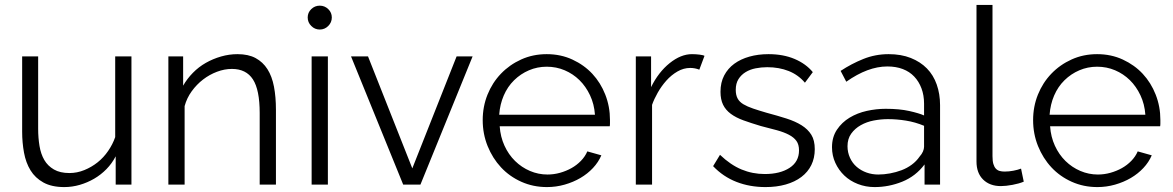

<svg xmlns="http://www.w3.org/2000/svg" viewBox="-20 -750 4764 780"><path d="M450 0V-115Q435 -86 412.5 -63Q390 -40 362.5 -24Q335 -8 304 1Q273 10 241 10Q190 10 156.5 -8.5Q123 -27 104 -58Q85 -89 77.5 -130Q70 -171 70 -215V-521H135V-227Q135 -190 140.5 -157Q146 -124 160 -100Q174 -76 199 -61.5Q224 -47 262 -47Q293 -47 322.5 -59Q352 -71 376.5 -90.5Q401 -110 419.5 -137Q438 -164 448 -193V-521H514V0Z M1101 0H1035V-291Q1035 -385 1007.5 -427.5Q980 -470 922 -470Q892 -470 861.5 -458.5Q831 -447 805 -427Q779 -407 759 -379.5Q739 -352 730 -319V0H664V-521H724V-402Q740 -430 763.5 -454Q787 -478 816 -494.5Q845 -511 878 -520.5Q911 -530 945 -530Q989 -530 1018.5 -514Q1048 -498 1066.5 -469Q1085 -440 1093 -398Q1101 -356 1101 -304Z M1246 0V-521H1312V0ZM1230 -679Q1230 -699 1244.5 -713Q1259 -727 1279 -727Q1299 -727 1313.5 -713Q1328 -699 1328 -679Q1328 -659 1313.5 -644.5Q1299 -630 1279 -630Q1259 -630 1244.5 -644.5Q1230 -659 1230 -679Z M1618 0 1406 -521H1475L1655 -66L1835 -521H1900L1688 0Z M2202 10Q2146 10 2098 -11.5Q2050 -33 2015.5 -70Q1981 -107 1961 -156.5Q1941 -206 1941 -262Q1941 -317 1960.5 -365.5Q1980 -414 2015 -450.5Q2050 -487 2097.5 -508.5Q2145 -530 2201 -530Q2258 -530 2305.5 -508Q2353 -486 2386.5 -450Q2420 -414 2439 -365.5Q2458 -317 2458 -263Q2458 -255 2458 -248Q2458 -241 2457 -237H2010Q2013 -194 2029.5 -158Q2046 -122 2072.5 -96Q2099 -70 2133 -55.5Q2167 -41 2204 -41Q2230 -41 2255 -48Q2280 -55 2301.5 -67Q2323 -79 2340 -96.5Q2357 -114 2366 -135L2423 -119Q2411 -91 2389 -67.5Q2367 -44 2338 -27Q2309 -10 2274 0Q2239 10 2202 10ZM2397 -284Q2394 -327 2377 -363Q2360 -399 2334 -424.5Q2308 -450 2274 -464.5Q2240 -479 2201 -479Q2163 -479 2129 -464.5Q2095 -450 2068.5 -424Q2042 -398 2026.5 -362Q2011 -326 2008 -284Z M2821 -467Q2803 -474 2784 -474Q2757 -474 2732 -459.5Q2707 -445 2687 -422.5Q2667 -400 2652 -373.5Q2637 -347 2629 -324V0H2563V-521H2625V-396Q2655 -457 2700.5 -493.5Q2746 -530 2791 -530Q2807 -530 2822.5 -528Q2838 -526 2842 -523Z M3090 10Q3026 10 2972 -11Q2918 -32 2877 -75L2905 -121Q2948 -80 2992.5 -61.5Q3037 -43 3087 -43Q3149 -43 3187.5 -68Q3226 -93 3226 -139Q3226 -163 3215.5 -177.5Q3205 -192 3185 -202.5Q3165 -213 3136 -221Q3107 -229 3071 -238Q3031 -250 3000.5 -261Q2970 -272 2949 -287.5Q2928 -303 2917.5 -324.5Q2907 -346 2907 -377Q2907 -415 2922 -443.5Q2937 -472 2963 -491Q2989 -510 3024.5 -520Q3060 -530 3102 -530Q3162 -530 3208 -510.5Q3254 -491 3282 -457L3250 -414Q3223 -446 3184 -461.5Q3145 -477 3097 -477Q3073 -477 3050 -472.5Q3027 -468 3009 -457Q2991 -446 2980 -428.5Q2969 -411 2969 -385Q2969 -364 2976.5 -350Q2984 -336 3000 -326.5Q3016 -317 3039.5 -309Q3063 -301 3094 -292Q3139 -280 3175 -268.5Q3211 -257 3236.5 -241Q3262 -225 3276 -202.5Q3290 -180 3290 -144Q3290 -108 3276 -79.5Q3262 -51 3235.5 -31Q3209 -11 3172 -0.5Q3135 10 3090 10Z M3736 0V-82Q3700 -34 3645.5 -12Q3591 10 3533 10Q3497 10 3465 -2.5Q3433 -15 3410 -37Q3387 -59 3373.5 -88.5Q3360 -118 3360 -152Q3360 -193 3380 -223Q3400 -253 3431.5 -272Q3463 -291 3501.5 -299.5Q3540 -308 3578 -308Q3634 -308 3674 -299Q3714 -290 3734 -281V-329Q3734 -363 3723.5 -391Q3713 -419 3694 -439Q3675 -459 3647.5 -469.5Q3620 -480 3585 -480Q3545 -480 3503.5 -464.5Q3462 -449 3418 -418L3395 -462Q3439 -491 3487.5 -510.5Q3536 -530 3590 -530Q3641 -530 3680 -514.5Q3719 -499 3745.5 -472Q3772 -445 3785.5 -406.5Q3799 -368 3799 -323V0ZM3716 -114Q3725 -124 3729.5 -134.5Q3734 -145 3734 -154V-239Q3698 -254 3660.5 -260Q3623 -266 3587 -266Q3559 -266 3530 -260.5Q3501 -255 3477 -241.5Q3453 -228 3438 -207Q3423 -186 3423 -156Q3423 -131 3433 -109Q3443 -87 3460.5 -72Q3478 -57 3500.5 -49Q3523 -41 3548 -41Q3571 -41 3595.5 -45.5Q3620 -50 3642.5 -58.5Q3665 -67 3684 -81Q3703 -95 3716 -114Z M3947 -730H4012V-116Q4012 -96 4015.5 -84Q4019 -72 4025.5 -65Q4032 -58 4041 -55.5Q4050 -53 4061 -53Q4079 -53 4097 -56.5Q4115 -60 4128 -65L4139 -12Q4120 -4 4093 1Q4066 6 4046 6Q4001 6 3974 -20.5Q3947 -47 3947 -94Z M4438 10Q4382 10 4334 -11.5Q4286 -33 4251.5 -70Q4217 -107 4197 -156.5Q4177 -206 4177 -262Q4177 -317 4196.5 -365.5Q4216 -414 4251 -450.5Q4286 -487 4333.5 -508.5Q4381 -530 4437 -530Q4494 -530 4541.5 -508Q4589 -486 4622.5 -450Q4656 -414 4675 -365.5Q4694 -317 4694 -263Q4694 -255 4694 -248Q4694 -241 4693 -237H4246Q4249 -194 4265.5 -158Q4282 -122 4308.5 -96Q4335 -70 4369 -55.5Q4403 -41 4440 -41Q4466 -41 4491 -48Q4516 -55 4537.5 -67Q4559 -79 4576 -96.5Q4593 -114 4602 -135L4659 -119Q4647 -91 4625 -67.5Q4603 -44 4574 -27Q4545 -10 4510 0Q4475 10 4438 10ZM4633 -284Q4630 -327 4613 -363Q4596 -399 4570 -424.5Q4544 -450 4510 -464.5Q4476 -479 4437 -479Q4399 -479 4365 -464.5Q4331 -450 4304.5 -424Q4278 -398 4262.5 -362Q4247 -326 4244 -284Z"/></svg>

Font: Rising Sun Light
Style: Regular
Weight: 300
Designer: Matt McInerney, Pablo Impallari, Rodrigo Fuenzalida (Raleway font), Stephen Hutchings (Greek), Cristiano Sobral (main ch
Foundry: The Rising Sun Project Authors
Version: Version 4.327; ttfautohint (v1.8.4.7-5d5b-dirty)